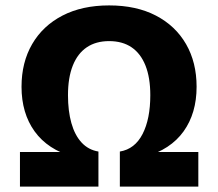

<svg xmlns="http://www.w3.org/2000/svg" viewBox="-20 -690 807 710"><path d="M53.8 0V-128H272L251.4 -109.8Q156.4 -137 108 -204.2Q59.6 -271.4 59.6 -369.2Q59.6 -459.2 98.9 -526.9Q138.2 -594.6 210.9 -632.3Q283.6 -670 383.6 -670Q484.2 -670 556.6 -632.3Q629 -594.6 668 -526.9Q707 -459.2 707 -369.2Q707 -271.4 658.9 -204.2Q610.8 -137 515.2 -109.8L494.6 -128H713.4V0H423.2V-129.6Q478.6 -138.8 507.2 -194.4Q535.8 -250 535.8 -338Q535.8 -402.8 518 -447.5Q500.2 -492.2 466.5 -515.1Q432.8 -538 383.6 -538Q334.8 -538 300.9 -515.1Q267 -492.2 249.2 -447.5Q231.4 -402.8 231.4 -338Q231.4 -279.6 244 -234.8Q256.6 -190 281.7 -162.9Q306.8 -135.8 344 -129.6V0Z"/></svg>

Font: Work Sans
Style: Regular
Weight: 400
Designer: Wei Huang
Foundry: Wei Huang
Version: Version 2.006; ttfautohint (v1.8.1.43-b0c9)